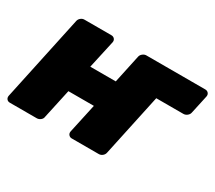

<svg xmlns="http://www.w3.org/2000/svg" viewBox="-102 -717 1024 914"><g transform="rotate(30 409.5 -260.0)"><path d="M797 -520Q808 -520 814.5 -512.5Q821 -505 819 -494L797 -393Q795 -382 785.5 -374.5Q776 -367 765 -367H616L543 -26Q541 -15 532 -7.5Q523 0 512 0H363Q353 0 346.5 -7.5Q340 -15 342 -26L377 -187H237L202 -26Q201 -15 191.5 -7.5Q182 0 171 0H23Q12 0 6 -7.5Q0 -15 2 -26L102 -494Q104 -505 113 -512.5Q122 -520 133 -520H281Q292 -520 298.5 -512.5Q305 -505 303 -494L269 -340H409L442 -494Q444 -505 453.5 -512.5Q463 -520 473 -520Z"/></g></svg>

Font: Rubik ExtraBold
Style: Italic
Weight: 800
Italic angle: -12°
Designer: Hubert and Fischer
Foundry: Hubert and Fischer
Version: Version 2.300;gftools[0.9.30]